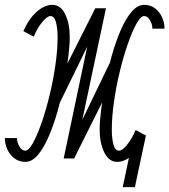

<svg xmlns="http://www.w3.org/2000/svg" viewBox="-53 -652 697 790"><path d="M452 118 480 -15 547 -93 502 118ZM209 0 401 -398 442 -380 252 0H209L339 -618H383L191 -225L150 -243L339 -618H383L252 0ZM51 14Q26 14 7 0Q-12 -14 -22.5 -36.5Q-33 -59 -33 -84H17Q17 -66 27 -49Q37 -32 51 -32Q65 -32 82.5 -63.5Q100 -95 118 -146.5Q136 -198 151 -260Q166 -322 175 -384.5Q184 -447 184 -499Q184 -534 177.5 -560Q171 -586 154 -586Q147 -586 135 -576Q123 -566 110 -547Q97 -528 86 -501L43 -524Q67 -577 99 -604.5Q131 -632 162 -632Q197 -632 215.5 -593Q234 -554 234 -499Q234 -467 228 -417.5Q222 -368 211 -310Q200 -252 184 -195Q168 -138 147.5 -90.5Q127 -43 103 -14.5Q79 14 51 14ZM429 14Q395 14 376 -25Q357 -64 357 -119Q357 -151 363 -200.5Q369 -250 380 -308Q391 -366 407 -423Q423 -480 443.5 -527.5Q464 -575 488.5 -603.5Q513 -632 540 -632Q566 -632 584.5 -618Q603 -604 613.5 -581.5Q624 -559 624 -534H574Q574 -552 564 -569Q554 -586 540 -586Q526 -586 508.5 -554.5Q491 -523 473 -471.5Q455 -420 440 -358Q425 -296 416 -233.5Q407 -171 407 -119Q407 -85 413.5 -58.5Q420 -32 437 -32Q445 -32 456.5 -42Q468 -52 481 -71.5Q494 -91 505 -117L548 -94Q524 -42 492.5 -14Q461 14 429 14Z"/></svg>

Font: Victor Mono Thin
Style: Italic
Weight: 100
Italic angle: -12°
Monospace: yes
Designer: Rune Bjørnerås
Version: Version 1.561;gftools[0.9.30]